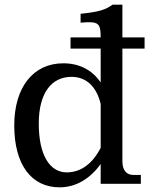

<svg xmlns="http://www.w3.org/2000/svg" viewBox="-20 -787 665 822"><path d="M282 -627V-579H411V-434C375 -487 320 -516 251 -516C122 -516 41 -413 41 -250C41 -80 116 15 235 15C306 15 367 -23 411 -85V0H583V-38H551C521 -38 504 -59 504 -96V-579H599V-627H504V-767H462C431 -745 404 -736 325 -728V-690C400 -696 411 -691 411 -627ZM146 -258C146 -391 202 -458 286 -458C349 -458 393 -417 411 -342V-154C376 -86 326 -49 266 -49C194 -49 146 -121 146 -258Z"/></svg>

Font: LT Superior Serif Medium
Style: Regular
Weight: 500
Designer: Daniel Lyons
Foundry: LyonsType
Version: Version 2.120;FEAKit 1.0